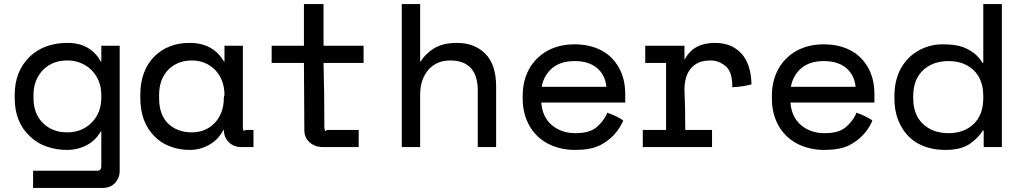

<svg xmlns="http://www.w3.org/2000/svg" viewBox="-20 -720 4992 940"><path d="M126 -53Q52 -122 52 -240V-256Q52 -372 127 -444Q198 -510 311 -510Q423 -510 474 -418H476V-496H566V116Q566 151 543 176Q520 200 483 200H142V116H454Q468 116 472 109Q476 104 476 92V-76H473Q447 -31 404 -9Q360 14 307 14Q255 14 207 -3Q161 -19 126 -53ZM190 -118Q236 -72 309 -72Q345 -72 375 -84Q405 -96 428 -119Q476 -167 476 -242V-254Q476 -328 428 -377Q379 -424 309 -424Q237 -424 191 -378Q144 -329 144 -256V-240Q144 -163 190 -118Z M736 -444Q804 -510 908 -510Q1024 -510 1077 -418H1079V-496H1169V-96Q1169 -85 1174 -78Q1178 -84 1190 -84H1215H1221V0H1162Q1124 0 1100 -24Q1076 -48 1076 -84H1074Q1049 -36 1004 -11Q960 14 908 14Q858 14 813 -3Q767 -20 736 -53Q667 -122 667 -240V-256Q667 -374 736 -444ZM1076 -242Q1076 -248 1079 -254Q1079 -329 1034 -377Q987 -424 919 -424Q849 -424 803 -378Q759 -331 759 -256V-240Q759 -159 802 -116Q848 -72 918 -72Q988 -72 1032 -119Q1076 -166 1076 -242Z M1470 -82Q1470 -190 1468 -412H1310V-496H1468V-700H1564V-496H1760V-412H1564Q1568 -267 1568 -96Q1568 -85 1573 -78Q1578 -84 1589 -84H1736V0H1561Q1522 0 1496 -23Q1470 -46 1470 -82Z M2037 -257V0H1947V-700H2037V-418H2039Q2064 -459 2108 -485Q2151 -510 2217 -510Q2304 -510 2357 -456Q2409 -403 2409 -295V0H2319V-278Q2319 -351 2284 -388Q2250 -424 2184 -424Q2118 -424 2078 -379Q2037 -332 2037 -257Z M2916 -8Q2871 14 2795 14Q2721 14 2660 -18Q2602 -50 2571 -106Q2539 -164 2539 -238V-250Q2539 -325 2571 -383Q2602 -438 2659 -471Q2718 -503 2793 -503Q2868 -503 2925 -473Q2978 -445 3010 -389Q3041 -334 3041 -259V-224V-218H2630Q2635 -148 2681 -108Q2728 -68 2797 -68Q2865 -68 2899 -96Q2933 -124 2951 -162Q2952 -168 2952 -168.5Q2952 -169 2953 -168Q2996 -154 3032 -130Q3030 -133 3029 -124Q2992 -46 2916 -8ZM2903 -387Q2862 -421 2794 -421Q2725 -421 2684 -387Q2642 -351 2632 -295H2949Q2943 -353 2903 -387Z M3139 -496H3331V-430H3333Q3375 -510 3480 -510Q3561 -510 3609 -459Q3656 -407 3659 -312V-309V-307Q3616 -295 3565 -293V-300Q3565 -367 3534 -395Q3499 -424 3461 -424Q3423 -424 3399 -413Q3376 -402 3361 -383Q3331 -346 3331 -281Q3335 -196 3335 -84H3466V0H3127V-84H3241V-412H3139Z M4136 -8Q4091 14 4015 14Q3941 14 3880 -18Q3822 -50 3791 -106Q3759 -164 3759 -238V-250Q3759 -325 3791 -383Q3822 -438 3879 -471Q3938 -503 4013 -503Q4088 -503 4145 -473Q4198 -445 4230 -389Q4261 -334 4261 -259V-224V-218H3850Q3855 -148 3901 -108Q3948 -68 4017 -68Q4085 -68 4119 -96Q4153 -124 4171 -162Q4172 -168 4172 -168.5Q4172 -169 4173 -168Q4216 -154 4252 -130Q4250 -133 4249 -124Q4212 -46 4136 -8ZM4123 -387Q4082 -421 4014 -421Q3945 -421 3904 -387Q3862 -351 3852 -295H4169Q4163 -353 4123 -387Z M4477 -16Q4422 -46 4391 -103Q4359 -161 4359 -238V-251Q4359 -328 4391 -386Q4422 -441 4476 -472Q4532 -503 4594 -503Q4657 -503 4693 -490Q4760 -465 4790 -412H4794V-700H4885V0H4796V-81H4792Q4771 -46 4727 -15Q4683 14 4609 14Q4534 14 4477 -16ZM4624 -68Q4700 -68 4747 -113Q4794 -158 4794 -240V-249Q4794 -331 4747 -376Q4700 -421 4624 -421Q4547 -421 4499 -376Q4451 -331 4451 -249V-240Q4451 -158 4499 -113Q4547 -68 4624 -68Z"/></svg>

Font: Rilu
Style: Bold
Weight: 500
Designer: Alí Sinisterra
Foundry: Alí Sinisterra
Version: ""